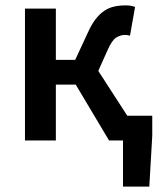

<svg xmlns="http://www.w3.org/2000/svg" viewBox="-20 -523 602 715"><path d="M438 172V0H386L262 -208H188V0H73V-491H188V-300H260L306 -399Q320 -431 335.5 -451Q351 -471 368 -482.5Q385 -494 405 -498.5Q425 -503 448 -503Q468 -503 483 -497L464 -390Q455 -393 446 -393Q428 -393 412 -382.5Q396 -372 380 -335L346 -259L454 -92H547V-17L536 172Z"/></svg>

Font: TT Toshiba Sans Medium
Style: Regular
Weight: 500
Designer: Paul D. Hunt
Foundry: Toshiba Corporation
Version: Version 2.020;PS 2.000;hotconv 1.0.86;makeotf.lib2.5.63406